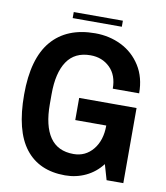

<svg xmlns="http://www.w3.org/2000/svg" viewBox="-87 -855 813 939"><g transform="rotate(10 319.0 -385.0)"><path d="M203 -752V-782H447V-752ZM299 12Q170 12 102 -75.5Q34 -163 34 -343Q34 -522 109 -610Q184 -698 325 -698Q396 -698 455.5 -668.5Q515 -639 551 -582Q587 -525 587 -446H456Q456 -513 417.5 -550.5Q379 -588 321 -588Q243 -588 204.5 -531Q166 -474 166 -368V-318Q166 -211 204.5 -154.5Q243 -98 322 -98Q381 -98 418.5 -143.5Q456 -189 456 -263V-311L510 -263H302V-373H587V0H504L482 -76Q449 -33 401.5 -10.5Q354 12 299 12Z"/></g></svg>

Font: AXENEO7
Style: Regular
Weight: 400
Designer: Hector Gatti, Simon Guibord
Foundry: Omnibus-Type, Jean-Christophe Thérien
Version: Version 1.000